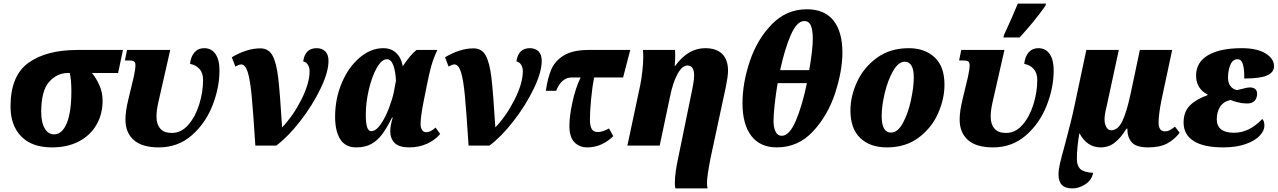

<svg xmlns="http://www.w3.org/2000/svg" viewBox="-20 -816 7160 1076"><path d="M39 -219Q39 -392 139.5 -464Q240 -536 413 -536H669L642 -407H495Q518 -380 536.5 -339.5Q555 -299 555 -252Q555 -176 520.5 -116.5Q486 -57 422 -23.5Q358 10 271 10Q159 10 99 -51.5Q39 -113 39 -219ZM380 -306Q380 -367 371 -407H361Q300 -407 255.5 -357.5Q211 -308 211 -188Q211 -130 230.5 -96.5Q250 -63 283 -63Q328 -63 354 -125Q380 -187 380 -306Z M683 -146Q683 -193 700 -262L730 -387Q739 -428 739 -451Q739 -465 732 -471Q725 -477 703 -477H680L692 -536H934L867 -241Q857 -198 857 -162Q857 -120 878 -95.5Q899 -71 943 -71Q996 -71 1035.5 -116.5Q1075 -162 1096.5 -231Q1118 -300 1118 -368Q1118 -407 1098 -429.5Q1078 -452 1045 -458Q1049 -498 1069.5 -522Q1090 -546 1124 -546Q1165 -546 1187.5 -513.5Q1210 -481 1210 -422Q1210 -324 1170.5 -224Q1131 -124 1054 -57Q977 10 870 10Q776 10 729.5 -31.5Q683 -73 683 -146Z M1331 -455Q1321 -455 1299 -443L1279 -495Q1363 -545 1439 -545Q1485 -545 1507 -505Q1529 -465 1539 -381Q1549 -297 1561 -102Q1623 -167 1669 -258Q1715 -349 1715 -417Q1715 -438 1705.5 -453Q1696 -468 1679 -472Q1690 -546 1754 -546Q1785 -546 1803 -528Q1821 -510 1821 -475Q1821 -412 1776.5 -319.5Q1732 -227 1663.5 -138.5Q1595 -50 1528 0H1411Q1399 -187 1390.5 -277.5Q1382 -368 1368.5 -411.5Q1355 -455 1331 -455Z M1858 -161Q1858 -263 1895.5 -351.5Q1933 -440 1995.5 -493Q2058 -546 2128 -546Q2171 -546 2199.5 -520Q2228 -494 2237 -446H2238Q2280 -509 2314 -536H2431Q2410 -491 2398 -449.5Q2386 -408 2374 -347L2353 -242Q2337 -160 2337 -120Q2337 -100 2345.5 -87.5Q2354 -75 2368 -75Q2381 -75 2393 -81Q2405 -87 2421 -101L2447 -65Q2418 -31 2373 -10.5Q2328 10 2274 10Q2217 10 2192 -14.5Q2167 -39 2167 -81Q2167 -112 2181 -157H2177Q2148 -99 2122 -64Q2096 -29 2061.5 -9.5Q2027 10 1977 10Q1915 10 1886.5 -36Q1858 -82 1858 -161ZM2187 -299 2199 -364Q2197 -414 2184.5 -449Q2172 -484 2148 -484Q2119 -484 2091.5 -435.5Q2064 -387 2047 -314Q2030 -241 2030 -174Q2030 -125 2037.5 -103Q2045 -81 2060 -81Q2087 -81 2113.5 -119.5Q2140 -158 2159.5 -209.5Q2179 -261 2187 -299Z M2526 -455Q2516 -455 2494 -443L2474 -495Q2558 -545 2634 -545Q2680 -545 2702 -505Q2724 -465 2734 -381Q2744 -297 2756 -102Q2818 -167 2864 -258Q2910 -349 2910 -417Q2910 -438 2900.5 -453Q2891 -468 2874 -472Q2885 -546 2949 -546Q2980 -546 2998 -528Q3016 -510 3016 -475Q3016 -412 2971.5 -319.5Q2927 -227 2858.5 -138.5Q2790 -50 2723 0H2606Q2594 -187 2585.5 -277.5Q2577 -368 2563.5 -411.5Q2550 -455 2526 -455Z M3171 -110Q3171 -166 3188.5 -245.5Q3206 -325 3234 -382H3185Q3126 -382 3097 -307H3039Q3049 -378 3069.5 -426.5Q3090 -475 3140 -505.5Q3190 -536 3279 -536H3512L3472 -382H3310Q3299 -330 3292.5 -259.5Q3286 -189 3286 -146Q3286 -109 3296.5 -92.5Q3307 -76 3330 -76Q3356 -76 3393 -96L3417 -53Q3352 10 3271 10Q3227 10 3199 -19Q3171 -48 3171 -110Z M3762 207Q3762 153 3783 58L3859 -313Q3862 -326 3866 -351.5Q3870 -377 3870 -392Q3870 -449 3833 -449Q3803 -449 3777 -401.5Q3751 -354 3735 -275L3677 0H3496L3568 -339Q3575 -373 3580 -418Q3585 -463 3585 -499Q3585 -516 3583 -536H3763L3764 -505Q3764 -474 3761 -447H3764Q3836 -546 3932 -546Q3994 -546 4027 -514Q4060 -482 4060 -419Q4060 -390 4047 -326L3962 70Q3942 172 3942 209Q3942 222 3945 240H3765Q3762 231 3762 207Z M4701 -521Q4701 -420 4660.5 -295Q4620 -170 4536.5 -80Q4453 10 4333 10Q4240 10 4190.5 -54.5Q4141 -119 4141 -238Q4141 -350 4182 -472.5Q4223 -595 4305 -679.5Q4387 -764 4502 -764Q4600 -764 4650.5 -701.5Q4701 -639 4701 -521ZM4352 -423H4515Q4535 -538 4535 -599Q4535 -646 4524.5 -672Q4514 -698 4487 -698Q4446 -698 4412 -620.5Q4378 -543 4352 -423ZM4502 -350H4338Q4327 -285 4321 -227.5Q4315 -170 4315 -138Q4315 -101 4326.5 -78Q4338 -55 4361 -55Q4404 -55 4440 -139.5Q4476 -224 4502 -350Z M4746 -196Q4746 -277 4783.5 -358Q4821 -439 4895 -492.5Q4969 -546 5073 -546Q5162 -546 5217.5 -495Q5273 -444 5273 -341Q5273 -262 5237 -180.5Q5201 -99 5128 -44.5Q5055 10 4950 10Q4856 10 4801 -42.5Q4746 -95 4746 -196ZM5101 -382Q5101 -470 5050 -470Q5015 -470 4985.5 -419Q4956 -368 4938.5 -295.5Q4921 -223 4921 -166Q4921 -73 4973 -73Q5011 -73 5040 -126.5Q5069 -180 5085 -254Q5101 -328 5101 -382Z M5358 -146Q5358 -193 5375 -262L5405 -387Q5414 -428 5414 -451Q5414 -465 5407 -471Q5400 -477 5378 -477H5355L5367 -536H5609L5542 -241Q5532 -198 5532 -162Q5532 -120 5553 -95.5Q5574 -71 5618 -71Q5671 -71 5710.5 -116.5Q5750 -162 5771.5 -231Q5793 -300 5793 -368Q5793 -407 5773 -429.5Q5753 -452 5720 -458Q5724 -498 5744.5 -522Q5765 -546 5799 -546Q5840 -546 5862.5 -513.5Q5885 -481 5885 -422Q5885 -324 5845.5 -224Q5806 -124 5729 -57Q5652 10 5545 10Q5451 10 5404.5 -31.5Q5358 -73 5358 -146ZM5607 -621Q5655 -724 5684 -796H5842L5839 -784Q5778 -697 5694 -606H5603Z M5912 162Q5912 136 5920 101Q5928 66 5946 2Q5985 -142 6002 -225L6068 -536H6250L6182 -221Q6180 -214 6175 -190.5Q6170 -167 6170 -146Q6170 -122 6180 -104Q6190 -86 6207 -86Q6245 -86 6269.5 -136.5Q6294 -187 6316 -290L6368 -536H6549L6488 -250Q6473 -173 6473 -129Q6473 -80 6508 -80Q6523 -80 6533 -85Q6543 -90 6565 -106L6591 -72Q6562 -34 6521 -12Q6480 10 6414 10Q6346 10 6321.5 -19.5Q6297 -49 6298 -95H6293Q6262 -44 6227.5 -17Q6193 10 6148 10Q6072 10 6029 -70Q6015 11 6015 76Q6015 112 6033.5 130.5Q6052 149 6106 153Q6098 194 6062 217Q6026 240 5989 240Q5912 240 5912 162Z M6613 -129Q6613 -190 6649 -225.5Q6685 -261 6746 -282L6747 -287Q6718 -300 6700.5 -327.5Q6683 -355 6683 -392Q6683 -467 6750 -506.5Q6817 -546 6939 -546Q7025 -546 7072.5 -516.5Q7120 -487 7120 -445Q7120 -411 7081.5 -393.5Q7043 -376 6953 -376Q6954 -427 6945.5 -455.5Q6937 -484 6916 -484Q6888 -484 6875 -452.5Q6862 -421 6862 -380Q6862 -351 6876 -333Q6890 -315 6913 -311L6933 -316Q6969 -326 6985 -326Q7004 -326 7014.5 -317Q7025 -308 7025 -291Q7025 -266 7011 -251Q6997 -236 6969 -236Q6945 -236 6917.5 -242.5Q6890 -249 6877 -256Q6836 -247 6817.5 -217.5Q6799 -188 6799 -148Q6799 -72 6896 -72Q6981 -72 7054 -149Q7059 -145 7062.5 -135.5Q7066 -126 7066 -112Q7066 -84 7039.5 -55.5Q7013 -27 6960.5 -8.5Q6908 10 6835 10Q6725 10 6669 -26Q6613 -62 6613 -129Z"/></svg>

Font: Noto Serif NarrowBlack
Style: Italic
Weight: 900
Width: 4
Italic angle: -12°
Designer: Monotype Design Team
Foundry: Monotype Imaging Inc.
Version: Version 1.001